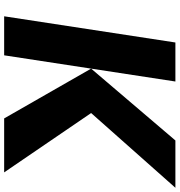

<svg xmlns="http://www.w3.org/2000/svg" viewBox="10 -875 865 925"><g transform="rotate(90 442.5 -412.5)"><path d="M810.5 0 524.6 -419 884.7 -825H656.7L310.6 -419L372.7 -825H184.7L58.5 0H246.5L310.6 -419L550.5 0Z"/></g></svg>

Font: Sztylet
Style: BdObl
Weight: 700
Foundry: Cannot Into Space Fonts, PlusOne Fonts
Version: Version 0.12